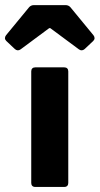

<svg xmlns="http://www.w3.org/2000/svg" viewBox="-59 -739 394 759"><path d="M55.7 -710 -35.2 -599.6C-41 -591.8 -41 -584 -34.2 -577.1L0 -544.9C6.8 -539.1 14.6 -538.1 22.5 -543.9L135.7 -627.9H139.6L252.9 -543.9C260.7 -538.1 268.6 -539.1 275.4 -544.9L309.6 -577.1C316.4 -584 316.4 -591.8 310.5 -599.6L219.7 -710C214.8 -715.8 208 -718.8 200.2 -718.8H75.2C67.4 -718.8 60.5 -715.8 55.7 -710ZM64.5 -457V-15.6C64.5 -5.9 70.3 0 80.1 0H195.3C205.1 0 210.9 -5.9 210.9 -15.6V-457C210.9 -466.8 205.1 -472.7 195.3 -472.7H80.1C70.3 -472.7 64.5 -466.8 64.5 -457Z"/></svg>

Font: Ed Sans Neue
Style: Bold
Weight: 700
Designer: Stephen Hutchings
Version: Version 1.004;PS 001.004;hotconv 1.0.88;makeotf.lib2.5.64775